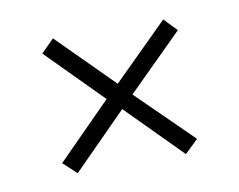

<svg xmlns="http://www.w3.org/2000/svg" viewBox="-44 -444 474 381"><g transform="rotate(-10 193.0 -253.0)"><path d="M85 -117 58 -142 167 -252 57 -363 83 -389 194 -278 305 -388 330 -362 219 -252 330 -143 303 -117 194 -227Z"/></g></svg>

Font: Saira UltraCondensed ExtraLight
Style: Regular
Weight: 250
Width: 1
Designer: Hector Gatti with collaboration of the Omnibus-Type team
Foundry: Omnibus-Type
Version: Version 1.101